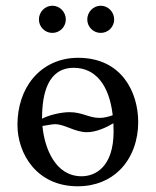

<svg xmlns="http://www.w3.org/2000/svg" viewBox="-20 -641 544 671"><path d="M41 -205C41 -103 109 10 251 10C315.4 10 363.8 -12.7 397.9 -46C442.7 -89.8 463 -152.7 463 -214C463 -318 406 -439 253 -439C187.2 -439 132.9 -412 96.3 -369C60 -326.4 41 -268.2 41 -205ZM238 -404C312 -404 361.5 -346.3 373.9 -238.5C360.5 -233.4 344.3 -229 328 -229C290 -229 268 -249 223 -249C191.8 -249 148.4 -237.9 127 -226.1V-228C127 -315 148 -404 238 -404ZM116 -573C116 -547 137 -526 163 -526C189 -526 210 -547 210 -573C210 -599 189 -621 163 -621C137 -621 116 -599 116 -573ZM285 -573C285 -547 306 -526 332 -526C358 -526 379 -547 379 -573C379 -599 358 -621 332 -621C306 -621 285 -599 285 -573ZM376.3 -210.2C376.8 -201.1 377 -191.7 377 -182C377 -56 312 -25 265 -25C172.6 -25 135.4 -124.5 128.3 -200.7C140.1 -202.4 162.3 -207 172 -207C207 -207 241 -179 284 -179C317.1 -179 353.5 -196.6 376.3 -210.2Z"/></svg>

Font: Libertinus Math
Style: Regular
Weight: 400
Designer: Philipp H. Poll
Foundry: Khaled Hosny
Version: Version 6.2